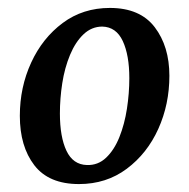

<svg xmlns="http://www.w3.org/2000/svg" viewBox="-20 -451 476 484"><path d="M179 13Q103 13 66.5 -34.5Q30 -82 30 -159Q30 -231 58.5 -293Q87 -355 138 -393Q189 -431 257 -431Q333 -431 370 -382.5Q407 -334 407 -260Q407 -188 379 -126Q351 -64 299.5 -25.5Q248 13 179 13ZM199 -35Q227 -34 247.5 -53.5Q268 -73 281 -105.5Q294 -138 300 -177Q306 -216 306 -254Q306 -312 289.5 -347.5Q273 -383 238 -384Q211 -384 190.5 -364.5Q170 -345 156.5 -312.5Q143 -280 137 -241.5Q131 -203 131 -165Q131 -106 147.5 -71Q164 -36 199 -35Z"/></svg>

Font: Rasa Medium
Style: Italic
Weight: 500
Italic angle: -7.10001°
Designer: Anna Giedrys (Yrsa+Rasa design), David Brezina (Yrsa art-direction, Rasa art-direction, design)
Foundry: Rosetta Type Foundry
Version: Version 2.004